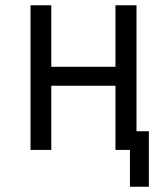

<svg xmlns="http://www.w3.org/2000/svg" viewBox="-20 -570 640 730"><path d="M96 0V-550H175V-316H419V-550H499V-71H546V140H474V0H419V-244H175V0Z"/></svg>

Font: Pitagon Sans Mono Light
Style: Regular
Weight: 300
Monospace: yes
Designer: Travis Tran
Foundry: Pitagon
Version: Version 1.001; ttfautohint (v1.8.4.7-5d5b);gftools[0.9.26]